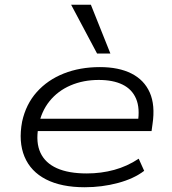

<svg xmlns="http://www.w3.org/2000/svg" viewBox="-20 -779 722 807"><path d="M336 8Q238 8 173.5 -25Q109 -58 83 -120.5Q57 -183 73 -268Q89 -341 134.5 -392Q180 -443 248 -470Q316 -497 400 -497Q479 -497 532.5 -470Q586 -443 609.5 -390Q633 -337 621 -257L617 -228H117L125 -280H585L559 -263Q569 -324 552 -364Q535 -404 495 -423.5Q455 -443 395 -443Q330 -443 276.5 -420Q223 -397 188 -353.5Q153 -310 142 -249L141 -243Q130 -180 150 -137Q170 -94 219 -72Q268 -50 345 -50Q405 -50 460 -65Q515 -80 563 -112L586 -61Q543 -28 476 -10Q409 8 336 8ZM388 -554 279 -759H362L444 -554Z"/></svg>

Font: Nunito Sans 10pt Expanded Light
Style: Italic
Weight: 300
Width: 7
Italic angle: -9°
Designer: Vernon Adams
Foundry: Vernon Adams
Version: Version 3.101;gftools[0.9.27]